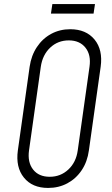

<svg xmlns="http://www.w3.org/2000/svg" viewBox="-20 -910 554 946"><path d="M217 16Q139 16 97.8 -35Q56.5 -86 68 -169L126 -581Q134 -636.5 161.8 -678.2Q189.5 -720 232 -743Q274.5 -766 326 -766Q404 -766 445.8 -715.2Q487.5 -664.5 476 -581L418 -169Q410.5 -113.5 382.8 -71.8Q355 -30 312.2 -7Q269.5 16 217 16ZM225 -39Q278.5 -39 316.8 -74.8Q355 -110.5 363 -169L421 -581Q429.5 -639.5 401 -675.2Q372.5 -711 319 -711Q265 -711 227.2 -675.2Q189.5 -639.5 181 -581L123 -169Q115 -110.5 143 -74.8Q171 -39 225 -39ZM238 -890H448L441 -843H231Z"/></svg>

Font: Mohave Light
Style: Italic
Weight: 300
Italic angle: -8°
Designer: Gumpita Rahayu
Foundry: Tokotype
Version: Version 2.003